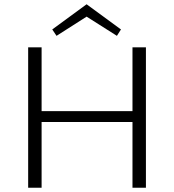

<svg xmlns="http://www.w3.org/2000/svg" viewBox="-20 -880 816 900"><path d="M386 -802 245 -712 225 -742 386 -860 547 -742 528 -712ZM601 -658H664V0H601V-308H175V0H112V-658H175V-359H601Z"/></svg>

Font: EauTestSC Semilight
Style: Regular
Weight: 300
Designer: Christian Thalmann (Catharsis Fonts)
Version: Version 0.001;PS 000.001;hotconv 1.0.88;makeotf.lib2.5.64775